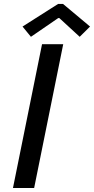

<svg xmlns="http://www.w3.org/2000/svg" viewBox="-20 -941 471 961"><path d="M44.9 0 190.4 -719.7H296.4L150.9 0ZM134.8 -756.8 92.8 -808.1 271 -921.4H295.4L430.7 -808.1L378.9 -756.8L276.9 -850.6H271.5Z"/></svg>

Font: Reddit Sans Medium
Style: Italic
Weight: 500
Italic angle: -11.25°
Designer: Stephen Hutchings
Version: Version 1.013